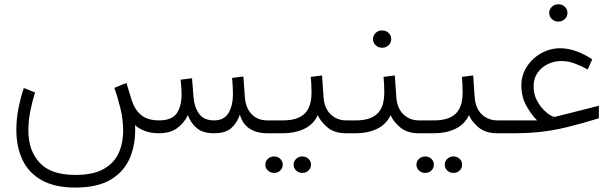

<svg xmlns="http://www.w3.org/2000/svg" viewBox="-20 -617 2849 889"><path d="M329.1 192.9Q412.6 192.9 460.9 165Q509.3 137.2 529.8 90.8Q550.3 44.4 550.3 -11.7Q550.3 -62.5 537.6 -115Q524.9 -167.5 509.3 -210L565.4 -232.9L589.8 -153.3Q604 -108.9 633.8 -84.2Q663.6 -59.6 716.8 -59.6Q775.4 -59.6 798.1 -92Q820.8 -124.5 820.8 -182.1Q820.8 -202.6 816.4 -248L869.1 -254.9L876 -168Q878.9 -123.5 900.9 -91.6Q922.9 -59.6 971.2 -59.6Q1017.6 -59.6 1038.1 -93.8Q1058.6 -127.9 1058.6 -182.1Q1058.6 -198.2 1057.6 -215.3Q1056.6 -232.4 1054.7 -256.3L1106.9 -262.7L1113.8 -168Q1116.7 -119.1 1144.3 -89.4Q1171.9 -59.6 1217.3 -59.6H1239.3V0H1217.8Q1168 0 1135.3 -21.7Q1102.5 -43.5 1090.8 -85.9Q1076.2 -45.4 1049.3 -22.7Q1022.5 0 971.7 0Q918.9 0 890.9 -23.9Q862.8 -47.9 850.1 -84Q830.1 -43.9 797.9 -22Q765.6 0 716.3 0Q678.2 0 649.7 -11.2Q621.1 -22.5 605.5 -37.6Q609.4 46.4 582.5 111.6Q555.7 176.8 493.7 214.1Q431.6 251.5 329.1 251.5Q233.9 251.5 173.3 217.5Q112.8 183.6 84.2 123.3Q55.7 63 55.7 -16.1Q55.7 -62.5 64.9 -112.1Q74.2 -161.6 90.3 -209.5L142.1 -189Q128.9 -146 120.1 -101.1Q111.3 -56.2 111.3 -13.2Q111.3 79.6 163.3 136.2Q215.3 192.9 329.1 192.9Z M1218.8 -59.6H1292Q1356 -59.6 1388.9 -89.4Q1421.9 -119.1 1422.4 -187.5Q1422.4 -208.5 1421.4 -226.8Q1420.4 -245.1 1418.9 -261.2L1471.2 -267.6L1478 -168.5Q1481.4 -115.7 1511 -87.6Q1540.5 -59.6 1582.5 -59.6H1602.1V0H1582Q1527.8 0 1495.4 -27.8Q1462.9 -55.7 1451.7 -84Q1431.6 -41 1388.9 -20.5Q1346.2 0 1291.5 0H1218.8ZM1339.4 145.5Q1339.4 129.9 1351.1 118.7Q1362.8 107.4 1379.9 107.4Q1397 107.4 1408.4 118.4Q1419.9 129.4 1419.9 145.5Q1419.9 161.6 1408.4 172.6Q1397 183.6 1379.9 183.6Q1362.8 183.6 1351.1 172.4Q1339.4 161.1 1339.4 145.5ZM1208.5 145.5Q1208.5 129.9 1220.2 118.7Q1231.9 107.4 1249 107.4Q1266.1 107.4 1277.6 118.4Q1289.1 129.4 1289.1 145.5Q1289.1 161.6 1277.6 172.6Q1266.1 183.6 1249 183.6Q1231.9 183.6 1220.2 172.4Q1208.5 161.1 1208.5 145.5Z M1755.9 -261.2 1808.1 -267.6 1814.9 -168.5Q1818.4 -115.7 1847.9 -87.6Q1877.4 -59.6 1919.4 -59.6H1939V0H1918.9Q1864.7 0 1832.3 -27.8Q1799.8 -55.7 1788.6 -84Q1768.6 -41 1725.8 -20.5Q1683.1 0 1628.4 0H1582.5V-59.6H1628.9Q1692.9 -59.6 1725.8 -89.4Q1758.8 -119.1 1759.3 -187.5Q1759.3 -208.5 1758.3 -226.8Q1757.3 -245.1 1755.9 -261.2ZM1707 -436Q1707 -452.6 1719.2 -464.4Q1731.4 -476.1 1749.5 -476.1Q1767.1 -476.1 1779.3 -464.6Q1791.5 -453.1 1791.5 -436Q1791.5 -419.4 1779.3 -407.7Q1767.1 -396 1749.5 -396Q1731.4 -396 1719.2 -407.7Q1707 -419.4 1707 -436Z M1918.5 -59.6H1991.7Q2055.7 -59.6 2088.6 -89.4Q2121.6 -119.1 2122.1 -187.5Q2122.1 -208.5 2121.1 -226.8Q2120.1 -245.1 2118.7 -261.2L2170.9 -267.6L2177.7 -168.5Q2181.2 -115.7 2210.7 -87.6Q2240.2 -59.6 2282.2 -59.6H2301.8V0H2281.7Q2227.5 0 2195.1 -27.8Q2162.6 -55.7 2151.4 -84Q2131.3 -41 2088.6 -20.5Q2045.9 0 1991.2 0H1918.5ZM2039.1 145.5Q2039.1 129.9 2050.8 118.7Q2062.5 107.4 2079.6 107.4Q2096.7 107.4 2108.2 118.4Q2119.6 129.4 2119.6 145.5Q2119.6 161.6 2108.2 172.6Q2096.7 183.6 2079.6 183.6Q2062.5 183.6 2050.8 172.4Q2039.1 161.1 2039.1 145.5ZM1908.2 145.5Q1908.2 129.9 1919.9 118.7Q1931.6 107.4 1948.7 107.4Q1965.8 107.4 1977.3 118.4Q1988.8 129.4 1988.8 145.5Q1988.8 161.6 1977.3 172.6Q1965.8 183.6 1948.7 183.6Q1931.6 183.6 1919.9 172.4Q1908.2 161.1 1908.2 145.5Z M2522.9 -557.1Q2522.9 -573.7 2535.2 -585.4Q2547.4 -597.2 2565.4 -597.2Q2583 -597.2 2595.2 -585.7Q2607.4 -574.2 2607.4 -557.1Q2607.4 -540.5 2595.2 -528.8Q2583 -517.1 2565.4 -517.1Q2547.4 -517.1 2535.2 -528.8Q2522.9 -540.5 2522.9 -557.1ZM2466.8 -59.6Q2441.4 -84.5 2417.7 -126.2Q2394 -168 2394 -221.2Q2394 -268.6 2418.9 -307.6Q2443.8 -346.7 2485.1 -370.1Q2526.4 -393.6 2574.2 -393.6Q2607.9 -393.6 2645 -381.1Q2682.1 -368.7 2722.2 -342.3L2701.2 -295.4Q2670.4 -312.5 2639.9 -323.5Q2609.4 -334.5 2579.6 -334.5Q2545.9 -334.5 2516.4 -320.1Q2486.8 -305.7 2468.8 -279.5Q2450.7 -253.4 2450.7 -217.8Q2450.7 -180.7 2465.8 -152.3Q2481 -124 2498.5 -107.2Q2516.1 -90.3 2523.4 -86.4Q2542 -73.7 2552.7 -76.7L2752.9 -127.4V-69.3Q2669.9 -43.9 2606.9 -28.6Q2543.9 -13.2 2485.6 -6.6Q2427.2 0 2357.4 0H2282.2V-59.6Z"/></svg>

Font: Vazirmatn RD FD ExtraLight
Style: Regular
Weight: 200
Designer: Saber Rastikerdar
Foundry: Saber Rastikerdar
Version: Version 33.003